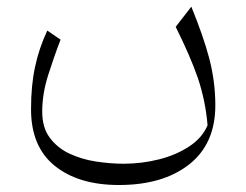

<svg xmlns="http://www.w3.org/2000/svg" viewBox="-20 -312 722 563"><path d="M588.6 55.2C578.6 79.5 560.5 100.5 535.2 117.1C510 133.8 480.5 146.7 446.7 155.2C412.9 163.8 377.6 168.1 341.9 168.1C315.2 168.1 288.1 165.7 260 161.4C231.9 157.1 206.2 149 182.9 138.1C159.5 127.1 140.5 111.4 125.7 91.4C111 71.9 103.8 46.2 103.8 15.2C103.8 -19 109.5 -54.8 121.4 -92.4C133.3 -129.5 145.2 -163.8 157.6 -195.7L118.6 -222.4C102.4 -187.6 90.5 -152.4 82.9 -116.2C74.8 -79.5 71 -38.1 71 8.6C71 81 93.8 136.2 140 173.8C186.2 211.4 249 230.5 328.6 230.5C414.8 230.5 483.3 210.5 534.8 170C585.7 130 611.4 72.4 611.4 -3.3C611.4 -50.5 605.2 -96.7 593.3 -141.9C581.4 -186.7 563.8 -236.7 541 -292.4L495.2 -233.3C523.3 -176.7 545.2 -126.7 560.5 -82.4C575.2 -38.1 584.8 8.1 588.6 55.2Z"/></svg>

Font: Pinar Light
Style: Regular
Weight: 300
Designer: Amin Abedi
Version: Version 2.00;September 9, 2021;FontCreator 13.0.0.2683 64-bi